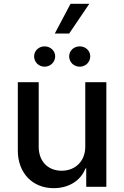

<svg xmlns="http://www.w3.org/2000/svg" viewBox="-20 -975 648 1002"><path d="M425 -209C425 -135 374 -84 302 -84C229 -84 182 -134 182 -209V-546H73V-189C73 -73 149 7 260 7C339 7 401 -32 426 -96H430V0H535V-546H425ZM158 -681C158 -651 182 -627 213 -627C243 -627 268 -651 268 -681C268 -710 243 -733 213 -733C182 -733 158 -710 158 -681ZM266 -800H341L446 -955H348ZM341 -681C341 -651 365 -627 396 -627C427 -627 451 -651 451 -681C451 -710 427 -733 396 -733C365 -733 341 -710 341 -681Z"/></svg>

Font: Wafeq Medium
Style: Regular
Weight: 500
Designer: Rasmus Andersson & Azza Alameddine
Foundry: Google & TypeTogether
Version: Version 3.000;January 28, 2025;FontCreator 15.0.0.3014 64-bi